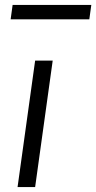

<svg xmlns="http://www.w3.org/2000/svg" viewBox="-20 -756 389 776"><path d="M193 -511 122 0H51L122 -511ZM349 -736 341 -678H23L31 -736Z"/></svg>

Font: Chivo Light Italic
Style: Regular
Weight: 300
Italic angle: -8.05°
Designer: Hector Gatti
Foundry: Omnibus-Type
Version: Version 1.007